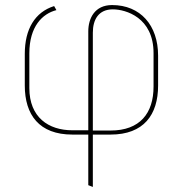

<svg xmlns="http://www.w3.org/2000/svg" viewBox="-20 -527 684 759"><path d="M587 -185C587 -79 533 -11 417 -11H347V-398C347 -450 370 -490 426 -490C477 -490 587 -458 587 -317ZM347 212V5H417C548 5 605 -73 605 -189V-307C605 -427 535 -507 423 -507C354 -507 329 -454 329 -403V-12H266C172 -12 96 -63 96 -179V-316C96 -423 148 -473 203 -487L194 -503C118 -479 78 -412 78 -314V-189C78 -73 135 5 266 5H329V205Z"/></svg>

Font: Advent Pro
Style: Thin
Weight: 100
Designer: Andreas Kalpakidis
Foundry: Andreas Kalpakidis
Version: Version 2.002 2007